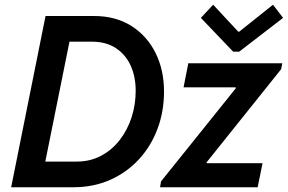

<svg xmlns="http://www.w3.org/2000/svg" viewBox="-20 -787 1210 807"><path d="M26.9 0 171.4 -719.7H375.5Q466.3 -719.7 532.2 -678Q598.1 -636.2 633.8 -564.5Q669.4 -492.7 669.4 -401.9Q669.4 -317.9 641.8 -244.9Q614.3 -171.9 563.5 -116.9Q512.7 -62 442.9 -31Q373 0 288.6 0ZM170.4 -107.9H302.7Q359.4 -107.9 405 -132.3Q450.7 -156.7 483.2 -198.5Q515.6 -240.2 533 -293.7Q550.3 -347.2 550.3 -405.3Q550.3 -465.3 528.8 -512Q507.3 -558.6 466.3 -585.2Q425.3 -611.8 366.7 -611.8H272ZM652.8 0 656.7 -24.4 970.7 -415.5V-419.9H751.5L771.5 -521H1166.5L1161.6 -496.1L848.6 -105V-101.1H1083.5L1063 0ZM960 -569.8 824.2 -711.9 876 -767.1 981.4 -653.8H985.4L1127.4 -767.1L1169.9 -711.9L985.4 -569.8Z"/></svg>

Font: Reddit Sans SemiBold
Style: Italic
Weight: 600
Italic angle: -11.25°
Designer: Stephen Hutchings
Version: Version 1.013